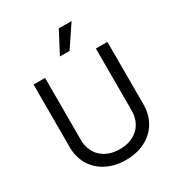

<svg xmlns="http://www.w3.org/2000/svg" viewBox="-222 -1113 1186 1273"><g transform="rotate(-30 370.5 -476.5)"><path d="M653.4 -727.3V-245.7Q653.4 -190 633.3 -142.6Q613.3 -95.2 576.3 -60.5Q539.4 -25.9 487.2 -6.6Q435 12.8 370.7 12.8Q306.5 12.8 254.3 -6.6Q202.1 -25.9 165.1 -60.5Q128.2 -95.2 108.1 -142.6Q88.1 -190 88.1 -245.7V-727.3H176.1V-252.8Q176.1 -213.1 189.5 -179.3Q202.8 -145.6 227.8 -121.3Q252.8 -96.9 289.1 -83.3Q325.3 -69.6 370.7 -69.6Q416.2 -69.6 452.4 -83.3Q488.6 -96.9 513.7 -121.3Q538.7 -145.6 552 -179.3Q565.3 -213.1 565.3 -252.8V-727.3ZM419 -965.9H517L406.2 -801.1H332.4Z"/></g></svg>

Font: Fast_Sans
Style: Regular
Weight: 400
Designer: Rasmus Andersson
Foundry: rsms
Version: Version 3.018;git-588b23468